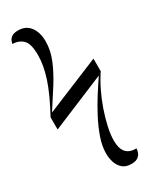

<svg xmlns="http://www.w3.org/2000/svg" viewBox="-255 -817 885 1109"><g transform="rotate(-30 188.0 -262.0)"><path d="M267 236Q232 236 210.5 218.5Q189 201 179 172Q169 143 169 111Q169 62 188 7.5Q207 -47 236 -102.5Q265 -158 297.5 -209Q330 -260 358 -301L-4 -150V-231Q59 -347 86 -429Q113 -511 113 -580Q113 -655 86 -681.5Q59 -708 17 -708Q18 -718 23.5 -730Q29 -742 43 -751Q57 -760 84 -760Q135 -760 163 -723Q191 -686 191 -625Q191 -566 166 -505.5Q141 -445 101 -381.5Q61 -318 17 -251L380 -401V-317Q353 -277 328.5 -227Q304 -177 285.5 -124Q267 -71 256 -21Q245 29 245 69Q245 175 336 172Q335 201 318.5 218.5Q302 236 267 236Z"/></g></svg>

Font: Noto Serif Display SemiCondensed
Style: Regular
Weight: 400
Width: 4
Designer: Monotype Design Team
Foundry: Monotype Imaging Inc.
Version: Version 2.009